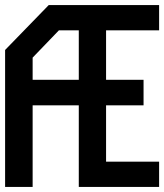

<svg xmlns="http://www.w3.org/2000/svg" viewBox="-22 -733 644 753"><path d="M169 -713 -2 -537V0H106V-320H287V0H602V-99H394V-320H541V-420H394V-614H602V-713ZM106 -507 209 -614H287V-420H106Z"/></svg>

Font: Kode Mono SemiBold
Style: Regular
Weight: 600
Monospace: yes
Designer: Isa Ozler
Foundry: Kadena LLC
Version: Version 1.206;gftools[0.9.28]